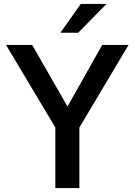

<svg xmlns="http://www.w3.org/2000/svg" viewBox="-20 -950 680 970"><path d="M259.5 0V-306L10.5 -723H142.5L321 -412L496.5 -723H629.5L381 -305.5V0ZM285 -784.5 388 -930H518L375 -784.5Z"/></svg>

Font: Public Sans Thin SemiBold
Style: Regular
Weight: 600
Version: Version 2.001